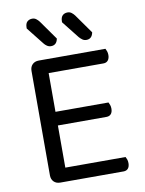

<svg xmlns="http://www.w3.org/2000/svg" viewBox="-90 -879 711 942"><g transform="rotate(-10 265.5 -408.0)"><path d="M133 0Q113 0 101 -12Q89 -24 89 -44V-564Q89 -584 101 -596Q113 -608 133 -608H465Q468 -603 471 -594.5Q474 -586 474 -576Q474 -559 466 -549Q458 -539 443 -539H170V-346H434Q437 -341 440 -332.5Q443 -324 443 -314Q443 -297 435 -287.5Q427 -278 412 -278H170V-68H470Q473 -63 476 -55Q479 -47 479 -36Q479 -19 471 -9.5Q463 0 448 0ZM102 -773V-777Q102 -798 112 -807Q122 -816 137 -816Q148 -816 156.5 -809.5Q165 -803 171 -795L239 -699Q233 -667 205 -667Q194 -667 185 -673Q176 -679 170 -687ZM278 -773V-777Q278 -797 287.5 -806.5Q297 -816 313 -816Q324 -816 332.5 -809.5Q341 -803 347 -795L415 -699Q409 -667 381 -667Q370 -667 361.5 -673Q353 -679 346 -687Z"/></g></svg>

Font: Baloo Da 2
Style: Regular
Weight: 400
Designer: Noopur Datye, Sulekha Rajkumar and Ek Type
Foundry: Ek Type
Version: Version 1.640;hotconv 1.0.111;makeotfexe 2.5.65597; ttfautoh